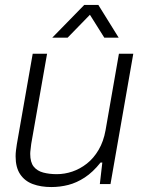

<svg xmlns="http://www.w3.org/2000/svg" viewBox="-20 -743 584 775"><path d="M187 12Q145 12 112.5 0Q80 -12 61.5 -39.5Q43 -67 43 -112Q43 -124 44.5 -136Q46 -148 48 -161L112 -526H170L106 -162Q105 -151 103.5 -140.5Q102 -130 102 -122Q102 -88 116 -70.5Q130 -53 154.5 -46.5Q179 -40 209 -40Q241 -40 272 -50.5Q303 -61 330.5 -82.5Q358 -104 378 -138Q398 -172 406 -217L460 -526H518L426 0H383L393 -87H386Q355 -48 322 -26.5Q289 -5 255.5 3.5Q222 12 187 12ZM191 -591 320 -723H377L459 -591H401L330 -704H363L253 -591Z"/></svg>

Font: Archivo SemiBold ExtraLight
Style: Italic
Weight: 250
Italic angle: -10°
Version: Version 2.001